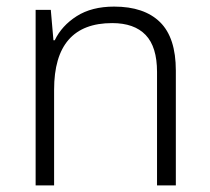

<svg xmlns="http://www.w3.org/2000/svg" viewBox="-20 -562 636 582"><path d="M326 -542Q417 -542 465 -495Q513 -448 513 -348V0H456V-344Q456 -420 421.5 -456Q387 -492 320 -492Q144 -492 144 -290V0H88V-532H134L142 -440H146Q167 -484 212.5 -513Q258 -542 326 -542Z"/></svg>

Font: BC Sans Light
Style: Regular
Weight: 300
Designer: Monotype Design Team
Foundry: Monotype Imaging Inc.
Version: Version 2.000;GOOG;noto-source:20170915:90ef993387c0